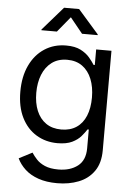

<svg xmlns="http://www.w3.org/2000/svg" viewBox="-63 -801 731 1062"><g transform="rotate(5 302.5 -270.0)"><path d="M294.9 214.8Q234.9 214.8 190.2 199.2Q145.5 183.6 116.2 156.5Q86.9 129.4 71.3 96.2L145 58.1Q156.2 75.7 173.6 94.5Q190.9 113.3 220.2 126Q249.5 138.7 294.9 138.7Q360.4 138.7 402.1 106.7Q443.8 74.7 443.8 7.8V-96.2H437Q425.8 -78.6 407.7 -57.4Q389.6 -36.1 358.4 -21Q327.1 -5.9 277.3 -5.9Q211.9 -5.9 159.9 -37.4Q107.9 -68.8 78.1 -128.4Q48.3 -188 48.3 -272.5Q48.3 -356 77.6 -418Q106.9 -480 159.2 -514.2Q211.4 -548.3 279.3 -548.3Q328.6 -548.3 359.9 -532.2Q391.1 -516.1 409.7 -494.1Q428.2 -472.2 439 -454.6H445.8V-541H530.8V11.7Q530.8 83 499 127.9Q467.3 172.9 413.8 193.8Q360.4 214.8 294.9 214.8ZM292 -83Q341.3 -83 375.7 -106Q410.2 -128.9 428 -171.9Q445.8 -214.8 445.8 -273.9Q445.8 -332 428 -376.2Q410.2 -420.4 376 -445.3Q341.8 -470.2 292 -470.2Q241.2 -470.2 206.5 -444.3Q171.9 -418.5 154.3 -374.3Q136.7 -330.1 136.7 -273.9Q136.7 -216.8 154.5 -173.8Q172.4 -130.9 207 -106.9Q241.7 -83 292 -83ZM220.7 -620.6H134.8V-624.5L249 -755.4H332.5L447.3 -624.5V-620.6H360.4L291 -706.1Z"/></g></svg>

Font: Inter 17pt
Style: Regular
Weight: 400
Version: Version 4.001;git-66647c0bb